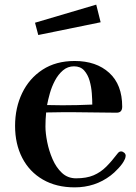

<svg xmlns="http://www.w3.org/2000/svg" viewBox="-20 -802 585 828"><path d="M378 -351Q378 -371 376 -399Q374 -427 366.5 -453.5Q359 -480 343 -498Q327 -516 299 -516Q272 -516 251.5 -498.5Q231 -481 217 -454.5Q203 -428 195 -399.5Q187 -371 183 -349Q200 -349 216.5 -348.5Q233 -348 249 -348Q314 -348 378 -351ZM522 -130Q522 -127 520.5 -121.5Q519 -116 517 -113Q510 -97 491 -76.5Q472 -56 457 -45Q390 6 302 6Q223 6 165 -27.5Q107 -61 76 -121Q45 -181 45 -259Q45 -337 75.5 -400.5Q106 -464 163.5 -501.5Q221 -539 302 -539Q395 -539 451 -488Q507 -437 507 -342Q507 -316 483 -316Q439 -316 395 -317Q351 -318 307 -318Q275 -318 243 -318Q211 -318 179 -317Q176 -287 176 -256Q176 -228 183.5 -190Q191 -152 206.5 -116Q222 -80 247 -56.5Q272 -33 308 -33Q353 -33 383.5 -46Q414 -59 438 -83Q462 -107 487 -140Q490 -144 493.5 -146.5Q497 -149 502 -149Q509 -149 515.5 -143.5Q522 -138 522 -130ZM414 -706 145 -651 131 -704 395 -782Z"/></svg>

Font: Kaisei Decol
Style: Bold
Weight: 700
Designer: Font-Kai, 金井和夫
Foundry: KAZUO KANAI
Version: Version 5.003